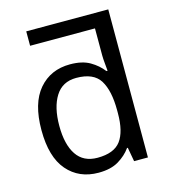

<svg xmlns="http://www.w3.org/2000/svg" viewBox="-114 -851 842 952"><g transform="rotate(-15 307.5 -375.0)"><path d="M275 10Q175 10 115 -59.5Q55 -129 55 -267Q55 -405 115.5 -475.5Q176 -546 276 -546Q338 -546 377.5 -523Q417 -500 442 -467H448Q447 -480 444.5 -505.5Q442 -531 442 -546V-686H109V-760H530V0H459L446 -72H442Q418 -38 378 -14Q338 10 275 10ZM289 -63Q374 -63 408.5 -109.5Q443 -156 443 -250V-266Q443 -366 410 -419.5Q377 -473 288 -473Q217 -473 181.5 -416.5Q146 -360 146 -265Q146 -169 181.5 -116Q217 -63 289 -63Z"/></g></svg>

Font: Noto Sans
Style: Regular
Weight: 400
Designer: Monotype Design Team
Foundry: Monotype Imaging Inc.
Version: Version 2.007